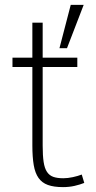

<svg xmlns="http://www.w3.org/2000/svg" viewBox="-20 -747 391 782"><path d="M323.2 -2Q306.2 4.9 283.9 10Q261.7 15.1 236.8 15.1Q199.2 15.1 175 6.3Q150.9 -2.4 137 -22.2Q123 -42 117.4 -74.5Q111.8 -106.9 111.8 -154.8V-474.1H30.8V-512.2H111.8V-654.8H153.8V-512.2H294.9V-474.1H153.8V-153.8Q153.8 -113.3 157.7 -87.4Q161.6 -61.5 171.4 -46.9Q181.2 -32.2 197.3 -26.6Q213.4 -21 237.8 -21Q246.6 -21 256.8 -22.2Q267.1 -23.4 277.1 -25.6Q287.1 -27.8 296.4 -30.5Q305.7 -33.2 313 -36.1ZM252.9 -550.8H222.2L268.1 -727.1H320.8Z"/></svg>

Font: Clear Sans Thin
Style: Regular
Weight: 250
Foundry: Intel Corporation
Version: Version 1.00